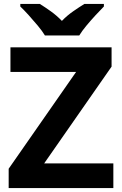

<svg xmlns="http://www.w3.org/2000/svg" viewBox="-20 -954 619 974"><path d="M555 0H24V-98L366 -589H33V-714H546V-616L204 -125H555ZM208 -774Q194 -797 171.5 -824Q149 -851 125.5 -877Q102 -903 83 -921V-934H182Q208 -918 238 -896.5Q268 -875 294 -848Q320 -875 351 -896.5Q382 -918 408 -934H507V-921Q489 -903 465 -877Q441 -851 418.5 -824Q396 -797 382 -774Z"/></svg>

Font: Noto Sans Myanmar
Style: Bold
Weight: 700
Designer: Monotype Design Team
Foundry: Monotype Imaging Inc.
Version: Version 2.107; ttfautohint (v1.8.4.7-5d5b)